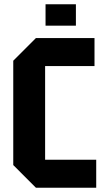

<svg xmlns="http://www.w3.org/2000/svg" viewBox="-20 -878 494 898"><path d="M42 -106V-594L148 -700H422V-569H191V-131H430V0H148ZM193 -758V-858H335V-758Z"/></svg>

Font: Tektur SemiCondensed SemiBold
Style: Regular
Weight: 600
Width: 4
Designer: Adam Jagosz
Foundry: Adam Jagosz
Version: Version 1.005;gftools[0.9.30]